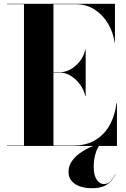

<svg xmlns="http://www.w3.org/2000/svg" viewBox="-20 -770 666 1013"><path d="M17 0V-2H106.5V-748H17V-750H586.5V-545H585Q577.5 -598.5 550.5 -644.8Q523.5 -691 479.5 -719.5Q435.5 -748 377 -748H262V-2H366.5Q435.5 -2 483.5 -31.2Q531.5 -60.5 559.2 -111Q587 -161.5 594.5 -225H597V0ZM430 -263Q422.5 -296.5 401.8 -324.8Q381 -353 353.2 -370Q325.5 -387 297 -387H219.5V-389H297Q325.5 -389 353.2 -404.8Q381 -420.5 401.8 -447.5Q422.5 -474.5 430 -508H432V-263ZM464.5 223Q431.5 223 403.8 214Q376 205 358.8 186Q341.5 167 341.5 137Q341.5 107 357.8 82.5Q374 58 400.2 39Q426.5 20 456.8 6.2Q487 -7.5 515.5 -16L517 -14Q506.5 -8 496.8 9Q487 26 480.8 52Q474.5 78 474.5 112Q474.5 154.5 490.2 177.8Q506 201 527.5 201Q549.5 201 562.8 186.2Q576 171.5 588.5 149L589.5 150Q582 164 569.5 181Q557 198 532.2 210.5Q507.5 223 464.5 223Z"/></svg>

Font: Bodoni Moda 96pt
Style: Bold
Weight: 700
Version: Version 2.005